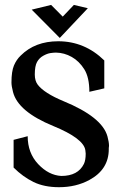

<svg xmlns="http://www.w3.org/2000/svg" viewBox="-20 -760 504 792"><path d="M223.6 12.2Q162.1 12.2 118.2 -9.3Q74.2 -30.8 36.1 -68.8V-183.1L94.2 -198.2Q94.2 -128.9 137.5 -83Q180.7 -37.1 232.9 -34.2Q301.8 -34.2 326.2 -84Q333.5 -99.1 333.5 -126.5Q333.5 -131.8 332 -140.6Q324.7 -189 199.7 -240.2Q54.2 -299.8 33.7 -380.4Q27.3 -404.8 27.3 -419.9Q27.3 -465.8 37.6 -490Q47.9 -514.2 65.4 -530.8Q124.5 -589.8 220.2 -589.8Q329.1 -589.8 410.2 -510.7V-395.5L348.6 -381.3Q348.6 -440.9 327.6 -474.4Q306.6 -507.8 275.9 -525.1Q245.1 -542.5 210.9 -543Q200.7 -543 187.7 -541Q174.8 -539.1 158.4 -530Q142.1 -521 132.8 -504.4Q123.5 -487.8 123.5 -452.6Q123.5 -426.8 135.7 -410.6Q162.1 -376 241.7 -342.8Q401.4 -277.3 423.3 -197.3Q429.7 -173.8 429.7 -158.2Q429.7 -153.3 428.7 -149.4V-144.5Q428.7 -61 348.6 -17.6Q293.5 12.2 223.6 12.2ZM226.6 -603.5 110.8 -720.2 190.9 -739.7 238.8 -691.4 284.7 -739.7 342.3 -726.1Z"/></svg>

Font: Quaaykop
Style: Bold
Weight: 700
Designer: Tup Wanders
Foundry: Free font, DO NOT SELL
Version: Version 1.00;July 31, 2023;FontCreator 11.5.0.2430 64-bit